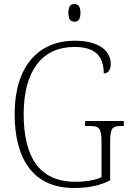

<svg xmlns="http://www.w3.org/2000/svg" viewBox="-20 -927 647 957"><path d="M351 -819C368 -819 381 -828 381 -863C381 -897 368 -907 351 -907C333 -907 321 -897 321 -863C321 -828 333 -819 351 -819ZM348 10C423 10 477 -2 529 -28V-218C529 -290 540 -299 585 -299H597V-324H404V-299H425C474 -299 486 -290 486 -219V-44C456 -29 406 -21 356 -21C173 -21 98 -148 98 -358C98 -573 189 -693 351 -693C463 -693 497 -639 497 -561C518 -561 532 -577 532 -610C532 -667 481 -724 354 -724C166 -724 53 -591 53 -358C53 -132 148 10 348 10Z"/></svg>

Font: Noto Serif Bengali SemiCondensed ExtraLight
Style: Regular
Weight: 200
Width: 4
Designer: Juan Bruce, Universal Thirst, Indian Type Foundry and the Monotype Design Team.
Foundry: Monotype Imaging Inc.
Version: Version 2.003